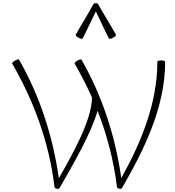

<svg xmlns="http://www.w3.org/2000/svg" viewBox="-20 -1195 1118 1230"><path d="M509 -948C539 -1005 565 -1064 594 -1122C623 -1064 648 -1005 678 -948C680 -944 692 -947 704 -953C716 -960 725 -968 723 -972C687 -1038 645 -1102 609 -1168C607 -1173 601 -1176 594 -1174C588 -1176 581 -1173 578 -1168C543 -1102 501 -1038 465 -972C463 -968 471 -960 483 -953C496 -947 507 -944 509 -948ZM362 9C450 -144 565 -343 605 -485C666 -329 709 -166 729 2C730 9 736 13 744 14C748 17 758 15 762 9C907 -242 1038 -510 1038 -800C1038 -804 1027 -808 1013 -808C1000 -808 988 -804 988 -800C988 -535 886 -286 757 -54C719 -321 636 -579 502 -813C499 -816 488 -814 476 -807C464 -800 456 -791 458 -788C499 -717 536 -645 569 -571C569 -432 456 -226 357 -53C319 -320 236 -579 102 -813C99 -816 88 -814 76 -807C64 -800 56 -791 58 -788C199 -544 296 -277 329 2C330 9 336 13 344 14C348 17 358 15 362 9Z"/></svg>

Font: Nupuram Thin
Style: Regular
Weight: 100
Designer: Santhosh Thottingal (santhosh.thottingal@gmail.com)
Foundry: SMC
Version: Version 1.000